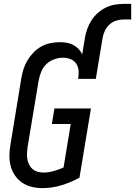

<svg xmlns="http://www.w3.org/2000/svg" viewBox="-20 -960 695 988"><path d="M199 8Q170 8 143 1.5Q116 -5 94 -20Q72 -35 57 -57Q42 -79 35 -105.5Q28 -132 28.5 -160Q29 -188 34 -217L90 -559Q94 -583 101.5 -606Q109 -629 122 -650.5Q135 -672 153 -690.5Q171 -709 193 -721Q215 -733 239.5 -738Q264 -743 287 -743Q306 -743 323.5 -740Q341 -737 356.5 -729Q372 -721 384 -708.5Q396 -696 403 -680L417 -765Q421 -788 429 -811Q437 -834 450.5 -855Q464 -876 483 -893Q502 -910 524.5 -921Q547 -932 570.5 -936Q594 -940 617 -940H655V-860H617Q598 -860 578.5 -854Q559 -848 544 -834.5Q529 -821 520 -802.5Q511 -784 508 -765L473 -554H382Q386 -575 384.5 -595.5Q383 -616 372.5 -632Q362 -648 343.5 -655.5Q325 -663 304 -663Q282 -663 259 -655Q236 -647 218.5 -630Q201 -613 192 -590.5Q183 -568 179 -546L122 -204Q120 -188 119 -172.5Q118 -157 120.5 -142Q123 -127 129.5 -113.5Q136 -100 147 -90.5Q158 -81 172.5 -76.5Q187 -72 203 -72Q229 -72 255.5 -79.5Q282 -87 307 -98L344 -322H247L260 -402H448L389 -46Q344 -21 295.5 -6.5Q247 8 199 8Z"/></svg>

Font: Iosevka SS04 Medium Oblique
Style: Regular
Weight: 500
Italic angle: -9°
Monospace: yes
Designer: Belleve Invis
Foundry: Belleve Invis
Version: Version 19.0.0; ttfautohint (v1.8.4)